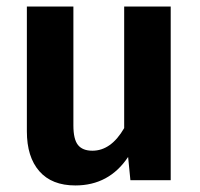

<svg xmlns="http://www.w3.org/2000/svg" viewBox="-20 -550 610 586"><path d="M501 -530V0H378L371 -71Q313 16 210 16Q138 16 100 -27.5Q62 -71 62 -149V-530H204V-167Q204 -125 218 -107.5Q232 -90 262 -90Q319 -90 359 -159V-530Z"/></svg>

Font: Fira Sans SemiBold
Style: Regular
Weight: 600
Designer: bBox Type GmbH & Carrois Corporate GbR & Edenspiekermann AG
Foundry: bBox Type GmbH & Carrois Corporate GbR & Edenspiekermann AG
Version: Version 4.301;PS 004.301;hotconv 1.0.88;makeotf.lib2.5.64775